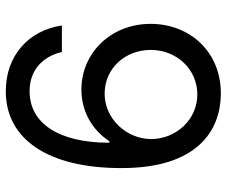

<svg xmlns="http://www.w3.org/2000/svg" viewBox="-80 -697 787 667"><g transform="rotate(90 313.5 -363.5)"><path d="M308.2 -737.2C159.1 -739 62.9 -628.2 62.9 -493.6C62.9 -353.3 165.8 -252.8 291.2 -252.8C366.8 -252.8 431.1 -289.8 470.5 -349.8H475.9C475.9 -173.7 408 -72.8 297.2 -72.8C222.3 -72.8 176.1 -119.3 160.5 -185H68.5C85.6 -69.2 173.3 9.9 297.2 9.9C462 9.9 564.3 -134.9 563.9 -392.4C563.9 -659.4 430 -735.8 308.2 -737.2ZM153.4 -494C153.4 -583.1 220.2 -655.5 308.2 -655.5C397.4 -655.5 463.1 -579.2 463.1 -495.4C463.1 -410.2 393.5 -333.5 305.4 -333.5C217.7 -333.5 153.4 -404.5 153.4 -494Z"/></g></svg>

Font: GiG Sans Text
Style: Regular
Weight: 400
Designer: Andreas Faust
Version: Version 1.100;FEAKit 1.0